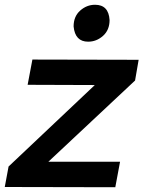

<svg xmlns="http://www.w3.org/2000/svg" viewBox="-30 -785 602 806"><path d="M340 -610Q285 -610 279 -674Q279 -716 306.5 -740.5Q334 -765 369 -765Q426 -765 430 -701Q430 -659 402.5 -634.5Q375 -610 340 -610ZM454 1 -10 0 6 -86 368 -428 86 -429 106 -535 552 -534 537 -447 173 -106H474Z"/></svg>

Font: Argentum Sans Medium
Style: Italic
Weight: 500
Italic angle: -11°
Designer: Julieta Ulanovsky (font), Cristiano Sobral (main changes and remaster)
Foundry: Julieta Ulanovsky (font), Cristiano Sobral (main changes and remaster)
Version: Version 2.007;June 15, 2022;FontCreator 14.0.0.2814 64-bit; 